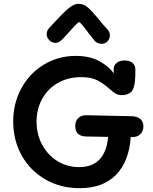

<svg xmlns="http://www.w3.org/2000/svg" viewBox="-20 -983 800 1003"><path d="M729 -323Q729 -298 713 -282Q697 -266 669 -267H663Q654 -139 586 -69.5Q518 0 396 0Q296 0 216.5 -46Q137 -92 93 -171.5Q49 -251 49 -348Q49 -444 92 -522.5Q135 -601 210 -646Q285 -691 376 -691Q449 -691 499 -663.5Q549 -636 574 -600V-623Q574 -641 589 -654Q604 -667 630 -667Q657 -667 671.5 -655Q686 -643 687 -624Q689 -546 674 -515Q666 -500 650.5 -493Q635 -486 617 -486Q600 -486 587 -492.5Q574 -499 553 -518Q520 -547 488.5 -563.5Q457 -580 404 -580Q336 -580 283 -550Q230 -520 200.5 -467Q171 -414 171 -347Q171 -280 201 -225.5Q231 -171 281.5 -140.5Q332 -110 393 -110Q530 -110 545 -268L430 -270Q400 -271 386.5 -285.5Q373 -300 373 -324Q373 -351 389 -366.5Q405 -382 433 -381L664 -376Q696 -376 712.5 -362Q729 -348 729 -323ZM472 -773 442 -811Q425 -834 411.5 -850.5Q398 -867 393 -867Q386 -867 346 -821Q336 -811 328 -801.5Q320 -792 312 -784Q299 -771 290 -765Q281 -759 270 -759Q252 -759 238 -772.5Q224 -786 224 -804Q224 -824 237 -837L264 -866Q304 -910 334.5 -936.5Q365 -963 389 -963Q417 -963 438 -945Q459 -927 492 -887Q515 -857 541 -830Q554 -817 554 -798Q554 -780 541.5 -767Q529 -754 512 -754Q487 -754 472 -773Z"/></svg>

Font: Mali SemiBold
Style: Regular
Weight: 600
Designer: Kitiyaporn Chalermlarp | Katatrad Aksorn Co.,Ltd.
Foundry: Cadson Demak Co.,Ltd.
Version: Version 1.000; ttfautohint (v1.6)